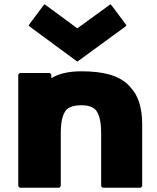

<svg xmlns="http://www.w3.org/2000/svg" viewBox="-20 -867 732 894"><path d="M256 7 263 0V-244C263 -298 270 -334 290 -357C305 -370 328 -377 358 -377C387 -377 408 -371 424 -357C443 -335 451 -299 451 -244V0L458 7H635L642 0V-287C642 -366 624 -424 585 -463V-464L578 -471C533 -516 461 -535 358 -535C297 -535 252 -523 219 -503V-520L212 -527H72L65 -520V0L72 7ZM188 -847 181 -840 113 -749 120 -742 340 -580 562 -742 569 -749 501 -840 494 -847 340 -735Z"/></svg>

Font: Hussar Woodtype
Style: Blk
Weight: 900
Foundry: Cannot Into Space Fonts
Version: Version 1.07